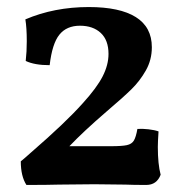

<svg xmlns="http://www.w3.org/2000/svg" viewBox="-20 -523 516 545"><path d="M428 -106Q428 -57 436 -27Q425 2 395 2Q358 2 336 1L248 0L147 1Q114 2 55 2Q39 -23 39 -65Q49 -73 69 -91Q166 -175 215 -230Q255 -274 271.5 -306.5Q288 -339 288 -370Q288 -409 266 -429.5Q244 -450 207 -450Q169 -450 148.5 -424.5Q128 -399 121 -338Q78 -338 53 -350Q56 -376 56 -406Q56 -444 52 -468Q134 -503 232 -503Q320 -503 365.5 -474.5Q411 -446 411 -389Q411 -353 394 -323Q377 -293 353 -269.5Q329 -246 282 -206Q217 -150 177 -108H295Q326 -108 340 -111Q354 -114 360 -124Q366 -134 370 -157Q384 -158 401.5 -156Q419 -154 430 -150Q428 -120 428 -106Z"/></svg>

Font: Vollkorn SC SemiBold
Style: Regular
Weight: 600
Designer: Friedrich Althausen
Foundry: Friedrich Althausen
Version: Version 4.015